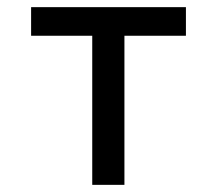

<svg xmlns="http://www.w3.org/2000/svg" viewBox="-20 -517 608 537"><path d="M238 0V-417H67V-497H500V-417H328V0Z"/></svg>

Font: Zen Kaku Gothic New Medium
Style: Regular
Weight: 500
Designer: Yoshimichi Ohira
Foundry: Positype
Version: Version 1.002